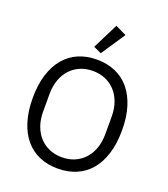

<svg xmlns="http://www.w3.org/2000/svg" viewBox="-169 -1067 1045 1196"><g transform="rotate(20 354.0 -468.5)"><path d="M354 12Q286 12 231.5 -11.5Q177 -35 138.5 -80.5Q100 -126 79 -193.5Q58 -261 58 -349Q58 -437 79 -504Q100 -571 138.5 -617Q177 -663 231.5 -686.5Q286 -710 354 -710Q421 -710 476 -686.5Q531 -663 569.5 -617Q608 -571 629 -504Q650 -437 650 -349Q650 -261 629 -193.5Q608 -126 569.5 -80.5Q531 -35 476 -11.5Q421 12 354 12ZM354 -63Q399 -63 437 -79Q475 -95 502.5 -125Q530 -155 545 -197Q560 -239 560 -291V-407Q560 -459 545 -501Q530 -543 502.5 -573Q475 -603 437 -619Q399 -635 354 -635Q309 -635 271 -619Q233 -603 205.5 -573Q178 -543 163 -501Q148 -459 148 -407V-291Q148 -239 163 -197Q178 -155 205.5 -125Q233 -95 271 -79Q309 -63 354 -63ZM361 -755 309 -779 394 -949 467 -914Z"/></g></svg>

Font: IBM Plex Thai
Style: Regular
Weight: 400
Designer: Mike Abbink, Paul van der Laan, Pieter van Rosmalen, Ben Mitchell, Mark Frömberg
Foundry: Bold Monday
Version: Version 1.0